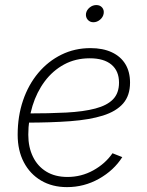

<svg xmlns="http://www.w3.org/2000/svg" viewBox="-20 -746 593 775"><path d="M250.5 9.3Q190.9 9.3 146 -17.1Q101.1 -43.5 76.2 -91.1Q51.3 -138.7 51.3 -202.1Q51.3 -276.9 73 -340.6Q94.7 -404.3 134.5 -451.7Q174.3 -499 228 -525.4Q281.7 -551.8 345.2 -551.8Q395.5 -551.8 431.4 -534.9Q467.3 -518.1 486.1 -487.1Q504.9 -456.1 504.9 -412.6Q504.9 -360.4 477.1 -328.4Q449.2 -296.4 395.5 -279.5Q341.8 -262.7 263.4 -256.8Q185.1 -251 84.5 -251L88.4 -288.1Q178.7 -288.1 248 -291.7Q317.4 -295.4 364.7 -307.9Q412.1 -320.3 436.3 -345.2Q460.4 -370.1 460.4 -412.6Q460.4 -459.5 429.9 -485.1Q399.4 -510.7 342.3 -510.7Q284.7 -510.7 238.8 -485.8Q192.9 -460.9 160.6 -417.7Q128.4 -374.5 111.3 -319.1Q94.2 -263.7 94.2 -202.1Q94.2 -152.3 112.8 -113.8Q131.3 -75.2 166.7 -53.5Q202.1 -31.7 252.4 -31.7Q308.1 -31.7 356.4 -58.3Q404.8 -85 434.1 -127.4L473.6 -111.8Q439.5 -58.1 379.6 -24.4Q319.8 9.3 250.5 9.3ZM356.9 -656.2Q342.8 -656.2 334 -666.5Q325.2 -676.8 327.1 -691.4Q329.6 -705.6 341.8 -715.6Q354 -725.6 368.7 -725.6Q383.8 -725.6 392.3 -715.6Q400.9 -705.6 398.4 -690.9Q396 -676.8 383.8 -666.5Q371.6 -656.2 356.9 -656.2Z"/></svg>

Font: Inter 16pt ExtraLight
Style: Italic
Weight: 250
Italic angle: -9.3988°
Version: Version 4.001;git-66647c0bb